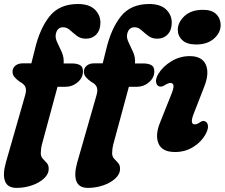

<svg xmlns="http://www.w3.org/2000/svg" viewBox="-31 -747 1121 958"><path d="M31.5 -389Q31.5 -407.5 45.5 -419.2Q59.5 -431 83 -431H125.5L142 -497Q167 -604 216.2 -665.5Q265.5 -727 357.5 -727Q413.5 -727 441.8 -699.8Q470 -672.5 470 -634Q470 -597 449.8 -575.5Q429.5 -554 397.5 -554Q371 -554 352.5 -568.2Q334 -582.5 318.2 -596.8Q302.5 -611 284 -611Q256 -611 248 -579.5Q243 -559.5 254.2 -536.5Q265.5 -513.5 277.2 -487Q289 -460.5 286.5 -430.5H326Q353 -430.5 368 -422.2Q383 -414 383 -390.5Q383 -359.5 356.8 -336.8Q330.5 -314 296.5 -314H256L178.5 -27.5Q175 -13.5 173.8 -2.5Q172.5 8.5 172.5 17.5Q172.5 34 182.2 44.5Q192 55 202 65.8Q212 76.5 212 95Q212 122 188.2 143.8Q164.5 165.5 127.8 178Q91 190.5 52 190.5Q6.5 190.5 -6 156.8Q-18.5 123 -1.5 63L94 -270Q102 -296.5 96 -312Q90 -327.5 68.5 -338.5Q50.5 -351 41 -362.8Q31.5 -374.5 31.5 -389ZM387.5 -389Q387.5 -407.5 401.5 -419.2Q415.5 -431 439 -431H481.5L498 -497Q523 -604 572.2 -665.5Q621.5 -727 713.5 -727Q769.5 -727 797.8 -699.8Q826 -672.5 826 -634Q826 -597 805.8 -575.5Q785.5 -554 753.5 -554Q727 -554 708.5 -568.2Q690 -582.5 674.2 -596.8Q658.5 -611 640 -611Q612 -611 604 -579.5Q599 -559.5 610.2 -536.5Q621.5 -513.5 633.2 -487Q645 -460.5 642.5 -430.5H682Q709 -430.5 724 -422.2Q739 -414 739 -390.5Q739 -359.5 712.8 -336.8Q686.5 -314 652.5 -314H612L534.5 -27.5Q531 -13.5 529.8 -2.5Q528.5 8.5 528.5 17.5Q528.5 34 538.2 44.5Q548 55 558 65.8Q568 76.5 568 95Q568 122 544.2 143.8Q520.5 165.5 483.8 178Q447 190.5 408 190.5Q362.5 190.5 350 156.8Q337.5 123 354.5 63L450 -270Q458 -296.5 452 -312Q446 -327.5 424.5 -338.5Q406.5 -351 397 -362.8Q387.5 -374.5 387.5 -389ZM947.5 -525Q902.5 -525 879.2 -546.2Q856 -567.5 856 -599Q857 -637 890.2 -667.5Q923.5 -698 982 -698Q1026.5 -698 1048.2 -676Q1070 -654 1070 -621Q1069.5 -583 1036.2 -554Q1003 -525 947.5 -525ZM936.5 -182Q914 -126.5 941 -126.5Q952.5 -126.5 968.5 -138Q982.5 -147 993 -141Q1004 -136.5 1006.5 -120.5Q1009 -104.5 996 -79.5Q974 -39 933.5 -13.8Q893 11.5 842.5 11.5Q777 11.5 759.5 -31.8Q742 -75 769 -139L822.5 -273Q836 -305.5 834.8 -319.2Q833.5 -333 819 -333Q808 -333 789.5 -321Q773.5 -311.5 762 -316.5Q750.5 -321 747.8 -337.2Q745 -353.5 758.5 -377.5Q781.5 -415.5 824 -441.2Q866.5 -467 915.5 -467Q977.5 -467 996.2 -423.8Q1015 -380.5 986.5 -310.5Z"/></svg>

Font: Fraunces 72pt S100
Style: Bold Italic
Weight: 700
Italic angle: -16°
Version: Version 1.000; ttfautohint (v1.8.3)